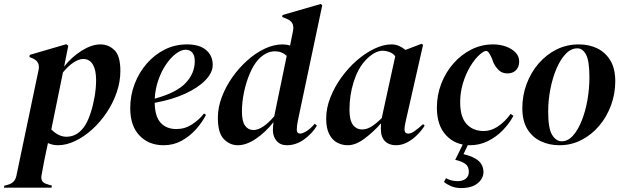

<svg xmlns="http://www.w3.org/2000/svg" viewBox="-82 -721 3142 973"><path d="M211 15Q185 15 161 4Q150 54 142 94Q134 134 128 170Q123 203 156 212L181 220L179 230H-62L-60 220L-41 215Q-6 205 1 170L114 -369Q121 -408 86 -424L67 -432L69 -443L254 -497L264 -489L243 -384Q282 -433 332.5 -464.5Q383 -496 427 -496Q468 -496 498 -467Q528 -438 528 -362Q528 -307 509.5 -253Q491 -199 458.5 -150.5Q426 -102 385 -65Q344 -28 299 -6.5Q254 15 211 15ZM340 -422Q317 -422 290 -404Q263 -386 237 -354L178 -65Q215 -28 255 -28Q314 -28 352 -90Q366 -114 378 -151Q390 -188 397.5 -231.5Q405 -275 405 -316Q405 -366 388.5 -394Q372 -422 340 -422Z M747 15Q672 15 625 -34Q578 -83 578 -173Q578 -237 600 -295Q622 -353 661.5 -398.5Q701 -444 753 -470Q805 -496 866 -496Q929 -496 962.5 -467.5Q996 -439 996 -392Q996 -353 959.5 -315Q923 -277 857 -246.5Q791 -216 702 -200Q703 -131 732 -99Q761 -67 812 -67Q855 -67 891 -90.5Q927 -114 952 -146L962 -139Q942 -100 910.5 -65Q879 -30 838 -7.5Q797 15 747 15ZM859 -469Q836 -469 809.5 -449Q783 -429 759.5 -394.5Q736 -360 720.5 -315.5Q705 -271 702 -221Q812 -251 858.5 -300Q905 -349 905 -411Q905 -441 892 -455Q879 -469 859 -469Z M1123 15Q1083 15 1052.5 -16Q1022 -47 1022 -124Q1022 -176 1042 -229Q1062 -282 1095.5 -329.5Q1129 -377 1171.5 -415Q1214 -453 1260 -474.5Q1306 -496 1350 -496Q1370 -496 1388 -490L1403 -565Q1412 -610 1370 -626L1348 -635L1350 -645L1544 -701L1551 -694L1428 -112Q1425 -96 1423.5 -85.5Q1422 -75 1422 -65Q1422 -44 1439 -44Q1451 -44 1471.5 -56.5Q1492 -69 1513 -94L1524 -84Q1500 -44 1459 -14.5Q1418 15 1372 15Q1339 15 1320 -6.5Q1301 -28 1301 -62Q1301 -79 1304 -102Q1263 -50 1214.5 -17.5Q1166 15 1123 15ZM1144 -156Q1144 -106 1160 -84Q1176 -62 1202 -62Q1248 -62 1308 -132Q1309 -137 1310 -143L1371 -438Q1346 -461 1312 -461Q1287 -461 1265.5 -449.5Q1244 -438 1225 -417Q1202 -391 1183.5 -347.5Q1165 -304 1154.5 -253.5Q1144 -203 1144 -156Z M1680 15Q1652 15 1627 2Q1602 -11 1586.5 -41Q1571 -71 1571 -120Q1571 -173 1592 -226.5Q1613 -280 1648 -328.5Q1683 -377 1726 -414.5Q1769 -452 1815 -474Q1861 -496 1902 -496Q1922 -496 1939.5 -488.5Q1957 -481 1973 -468L2054 -499L2062 -494L1975 -111Q1968 -83 1968 -65Q1968 -44 1987 -44Q2001 -44 2019.5 -57Q2038 -70 2062 -92L2070 -84Q2055 -60 2032.5 -37.5Q2010 -15 1982.5 0Q1955 15 1924 15Q1890 15 1869 -5.5Q1848 -26 1848 -69Q1848 -83 1849 -96Q1809 -51 1764.5 -18Q1720 15 1680 15ZM1689 -165Q1689 -112 1706.5 -88.5Q1724 -65 1753 -65Q1777 -65 1801 -80Q1825 -95 1853 -123Q1855 -135 1858 -148L1921 -436Q1908 -452 1890 -458Q1872 -464 1858 -464Q1815 -464 1768 -413Q1731 -372 1710 -305Q1689 -238 1689 -165Z M2300 15Q2226 15 2179 -35Q2132 -85 2132 -175Q2132 -239 2154 -296.5Q2176 -354 2215.5 -399Q2255 -444 2306.5 -470Q2358 -496 2417 -496Q2452 -496 2482.5 -485Q2513 -474 2531.5 -454Q2550 -434 2549 -407Q2548 -380 2532 -364.5Q2516 -349 2490 -349Q2462 -349 2445 -366Q2428 -383 2418 -405L2412 -422Q2398 -455 2387.5 -461.5Q2377 -468 2352 -447Q2325 -424 2301.5 -385Q2278 -346 2264 -299Q2250 -252 2250 -203Q2250 -128 2282.5 -92.5Q2315 -57 2370 -57Q2406 -57 2441 -80Q2476 -103 2506 -144L2520 -134Q2499 -95 2466 -61Q2433 -27 2390.5 -6Q2348 15 2300 15ZM2225 89 2269 -1H2296L2267 60Q2320 73 2344 95Q2368 117 2368 151Q2368 183 2339 207.5Q2310 232 2255 232Q2226 232 2204 222.5Q2182 213 2168 201L2178 182Q2205 197 2237 197Q2263 197 2278.5 184.5Q2294 172 2294 150Q2294 122 2275.5 109Q2257 96 2225 89Z M2753 15Q2701 15 2658 -5.5Q2615 -26 2590 -67.5Q2565 -109 2565 -173Q2565 -237 2586.5 -295Q2608 -353 2647 -398.5Q2686 -444 2738 -470Q2790 -496 2851 -496Q2904 -496 2945.5 -475.5Q2987 -455 3011.5 -414Q3036 -373 3036 -309Q3036 -246 3014.5 -187.5Q2993 -129 2954.5 -83.5Q2916 -38 2864.5 -11.5Q2813 15 2753 15ZM2765 -5Q2796 -5 2821.5 -33.5Q2847 -62 2866 -109.5Q2885 -157 2895 -214.5Q2905 -272 2905 -329Q2905 -412 2888 -444Q2871 -476 2844 -476Q2812 -476 2785 -448Q2758 -420 2738 -373Q2718 -326 2707 -269Q2696 -212 2696 -155Q2696 -70 2716 -37.5Q2736 -5 2765 -5Z"/></svg>

Font: DeepMind Serif Display
Style: Italic
Weight: 400
Italic angle: -12°
Designer: Frank Grießhammer / Modifications: Colophon Foundry
Foundry: Colophon Foundry
Version: Version 5.003; ttfautohint (v1.8.2)